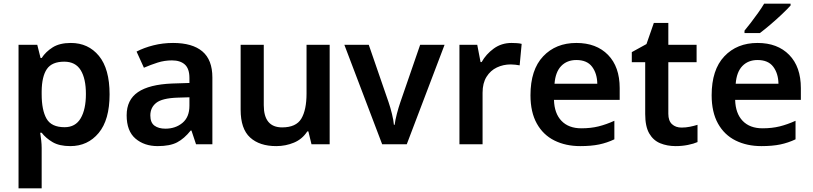

<svg xmlns="http://www.w3.org/2000/svg" viewBox="-20 -786 4429 1046"><path d="M366 -552Q461 -552 519 -481.5Q577 -411 577 -272Q577 -133 517.5 -61.5Q458 10 363 10Q303 10 266 -12Q229 -34 207 -63H199Q202 -44 204.5 -21.5Q207 1 207 20V240H81V-542H183L201 -470H207Q229 -504 267 -528Q305 -552 366 -552ZM330 -450Q263 -450 235.5 -410Q208 -370 207 -289V-273Q207 -186 233.5 -139.5Q260 -93 332 -93Q391 -93 419.5 -141.5Q448 -190 448 -274Q448 -358 419.5 -404Q391 -450 330 -450Z M923 -552Q1028 -552 1082.5 -506Q1137 -460 1137 -364V0H1048L1023 -75H1019Q984 -31 945 -10.5Q906 10 839 10Q766 10 718 -31Q670 -72 670 -158Q670 -242 731.5 -284Q793 -326 918 -331L1012 -334V-361Q1012 -412 987 -434.5Q962 -457 917 -457Q876 -457 838.5 -445Q801 -433 764 -417L724 -505Q764 -526 815.5 -539Q867 -552 923 -552ZM946 -254Q863 -251 831 -225.5Q799 -200 799 -157Q799 -118 821.5 -101.5Q844 -85 881 -85Q936 -85 974 -116.5Q1012 -148 1012 -210V-256Z M1776 -542V0H1677L1660 -70H1654Q1627 -28 1581.5 -9Q1536 10 1485 10Q1394 10 1342.5 -37Q1291 -84 1291 -188V-542H1417V-213Q1417 -92 1517 -92Q1593 -92 1621.5 -139.5Q1650 -187 1650 -277V-542Z M2062 0 1856 -542H1989L2097 -229Q2107 -200 2115.5 -165Q2124 -130 2126 -106H2130Q2133 -131 2142 -165.5Q2151 -200 2161 -229L2269 -542H2402L2196 0Z M2767 -552Q2780 -552 2795.5 -551Q2811 -550 2822 -547L2811 -430Q2801 -432 2787 -433.5Q2773 -435 2762 -435Q2722 -435 2687 -418.5Q2652 -402 2630.5 -367.5Q2609 -333 2609 -281V0H2483V-542H2580L2598 -448H2604Q2628 -491 2670 -521.5Q2712 -552 2767 -552Z M3120 -552Q3229 -552 3292.5 -487Q3356 -422 3356 -306V-242H2998Q3000 -168 3039 -127.5Q3078 -87 3147 -87Q3199 -87 3241 -97.5Q3283 -108 3327 -128V-27Q3287 -8 3244 1Q3201 10 3141 10Q3062 10 3000.5 -20.5Q2939 -51 2904.5 -113Q2870 -175 2870 -267Q2870 -406 2939 -479Q3008 -552 3120 -552ZM3120 -459Q3069 -459 3037.5 -426.5Q3006 -394 3001 -330H3234Q3233 -386 3205.5 -422.5Q3178 -459 3120 -459Z M3693 -91Q3716 -91 3738.5 -95.5Q3761 -100 3780 -106V-12Q3760 -3 3728 3.5Q3696 10 3661 10Q3615 10 3577 -5.5Q3539 -21 3517 -59Q3495 -97 3495 -165V-447H3422V-502L3502 -546L3542 -661H3621V-542H3775V-447H3621V-166Q3621 -128 3641 -109.5Q3661 -91 3693 -91Z M4107 -552Q4216 -552 4279.5 -487Q4343 -422 4343 -306V-242H3985Q3987 -168 4026 -127.5Q4065 -87 4134 -87Q4186 -87 4228 -97.5Q4270 -108 4314 -128V-27Q4274 -8 4231 1Q4188 10 4128 10Q4049 10 3987.5 -20.5Q3926 -51 3891.5 -113Q3857 -175 3857 -267Q3857 -406 3926 -479Q3995 -552 4107 -552ZM4107 -459Q4056 -459 4024.5 -426.5Q3993 -394 3988 -330H4221Q4220 -386 4192.5 -422.5Q4165 -459 4107 -459ZM4287 -756Q4271 -738 4240.5 -709Q4210 -680 4177 -652Q4144 -624 4120 -606H4036V-619Q4051 -637 4071 -663Q4091 -689 4110.5 -716.5Q4130 -744 4143 -766H4287Z"/></svg>

Font: Noto Sans Gurmukhi UI SemiBold
Style: Regular
Weight: 600
Designer: Jelle Bosma - Monotype Design Team
Foundry: Monotype Imaging Inc.
Version: Version 2.004; ttfautohint (v1.8.4.7-5d5b)